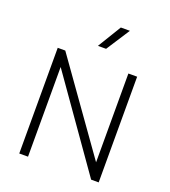

<svg xmlns="http://www.w3.org/2000/svg" viewBox="-167 -1074 1059 1195"><g transform="rotate(20 363.0 -476.5)"><path d="M100 0V-700H150L568 -112V-700H626V0H576L158 -594V0ZM331 -797 426 -953H486L385 -797Z"/></g></svg>

Font: Geologica-Sharp
Style: Regular
Weight: 100
Designer: Sindre Bremnes, Frode Helland
Foundry: Monokrom Skriftforlag AS
Version: Version 1.010;gftools[0.9.28]